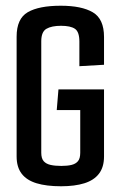

<svg xmlns="http://www.w3.org/2000/svg" viewBox="-20 -645 418 670"><path d="M193 5Q142 5 107.5 -5.5Q73 -16 55.5 -39Q38 -62 38 -99V-517Q38 -580 77 -602.5Q116 -625 192 -625Q265 -625 304 -602Q343 -579 343 -516V-419L257 -414V-500Q257 -534 241.5 -544.5Q226 -555 193 -555Q160 -555 142 -544.5Q124 -534 124 -501V-112Q124 -92 132.5 -82.5Q141 -73 156.5 -69.5Q172 -66 194 -66Q215 -66 229.5 -69.5Q244 -73 252 -82.5Q260 -92 260 -112V-261H178L184 -333H343V-99Q343 -62 325.5 -39Q308 -16 274.5 -5.5Q241 5 193 5Z"/></svg>

Font: Smooch Sans Thin SemiBold
Style: Regular
Weight: 600
Version: Version 1.010